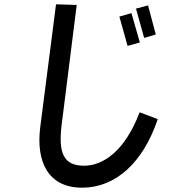

<svg xmlns="http://www.w3.org/2000/svg" viewBox="-20 -828 840 891"><path d="M336 -805 240 -808 167 -240C146 -79 202 44 363 43C517 42 644 -73 712 -275L628 -307C559 -126 459 -60 372 -59C274 -58 250 -119 266 -248ZM703 -668 667 -803 611 -788 649 -652ZM629 -631 590 -767 534 -751 572 -615Z"/></svg>

Font: Smiley Sans Oblique
Style: Regular
Weight: 400
Italic angle: -8°
Designer: oooooohmygosh, Nagisa Chen, Janine Sui, Heda Shi, Jian Li
Foundry: atelierAnchor
Version: Version 2.0.1